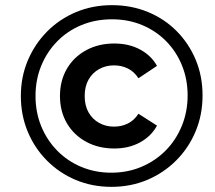

<svg xmlns="http://www.w3.org/2000/svg" viewBox="-20 -723 834 746"><path d="M413 3Q338 3 274 -24Q210 -51 162 -99.5Q114 -148 87.5 -212Q61 -276 61 -350Q61 -424 88 -488Q115 -552 163 -600.5Q211 -649 275.5 -676Q340 -703 415 -703Q490 -703 554.5 -676.5Q619 -650 666.5 -602Q714 -554 740.5 -490.5Q767 -427 767 -352Q767 -277 740 -212.5Q713 -148 664.5 -99.5Q616 -51 552 -24Q488 3 413 3ZM412 -52Q476 -52 530 -75Q584 -98 624 -138.5Q664 -179 686.5 -234Q709 -289 709 -352Q709 -415 687 -469Q665 -523 625.5 -563Q586 -603 532.5 -625.5Q479 -648 415 -648Q351 -648 296.5 -625.5Q242 -603 202 -562Q162 -521 140 -467Q118 -413 118 -350Q118 -287 140 -233Q162 -179 202 -138Q242 -97 296 -74.5Q350 -52 412 -52ZM424 -146Q363 -146 315 -172Q267 -198 240 -244Q213 -290 213 -350Q213 -410 240 -456Q267 -502 315 -528Q363 -554 424 -554Q481 -554 524.5 -530.5Q568 -507 590 -467L518 -419Q501 -445 476.5 -457Q452 -469 423 -469Q391 -469 365 -454.5Q339 -440 324 -413.5Q309 -387 309 -350Q309 -313 324 -286.5Q339 -260 365 -245.5Q391 -231 423 -231Q452 -231 476.5 -243Q501 -255 518 -281L590 -235Q568 -194 524.5 -170Q481 -146 424 -146Z"/></svg>

Font: MOST Montserrat SemiBold
Style: Italic
Weight: 600
Italic angle: -11.3°
Designer: Julieta Ulanovsky
Foundry: Julieta Ulanovsky
Version: Version 8.000;March 11, 2024;FontCreator 15.0.0.2926 64-bit